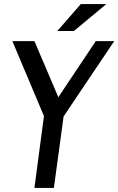

<svg xmlns="http://www.w3.org/2000/svg" viewBox="-20 -928 584 948"><path d="M150 -725 268 -448 453 -725H544L294 -353L246 0H150L197 -355L41 -725ZM379 -908H505L345 -775H263Z"/></svg>

Font: Rosario Medium
Style: Italic
Weight: 500
Italic angle: -8.05°
Version: Version 1.201